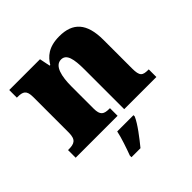

<svg xmlns="http://www.w3.org/2000/svg" viewBox="-201 -708 1085 1085"><g transform="rotate(-45 341.5 -165.0)"><path d="M14 0H349V-61H345C301 -61 282 -71 282 -125V-301C282 -380 297 -451 348 -451C391 -451 402 -402 402 -317V0H659V-61H655C610 -61 596 -70 596 -131V-360C596 -494 541 -551 434 -551C346 -551 308 -513 283 -472H278L265 -536H19V-475H23C67 -475 87 -466 87 -412V-128C87 -70 63 -61 18 -61H14ZM239 208V221H311C347 177 397 113 415 71V61H285C277 102 253 171 239 208Z"/></g></svg>

Font: Noto Serif Lao Black
Style: Regular
Weight: 900
Designer: Monotype Design Team
Foundry: Monotype Imaging Inc.
Version: Version 2.003